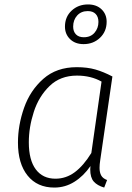

<svg xmlns="http://www.w3.org/2000/svg" viewBox="-20 -835 596 866"><path d="M487 -490 432 -112Q429 -93 429 -78Q429 -57 436.5 -43.5Q444 -30 463 -23L450 11Q419 2 403 -16Q387 -34 387 -71L388 -86Q357 -41 315.5 -15Q274 11 225 11Q148 11 104.5 -43Q61 -97 61 -192Q61 -270 88.5 -348.5Q116 -427 175.5 -479.5Q235 -532 326 -532Q374 -532 410.5 -521.5Q447 -511 487 -490ZM110 -193Q110 -113 141.5 -71Q173 -29 230 -29Q278 -29 317.5 -58.5Q357 -88 392 -145L438 -467Q390 -494 327 -494Q252 -494 203.5 -447Q155 -400 132.5 -330.5Q110 -261 110 -193ZM461 -737Q461 -693 431 -664.5Q401 -636 357 -636Q319 -636 296 -658.5Q273 -681 273 -715Q273 -759 303 -787Q333 -815 377 -815Q415 -815 438 -793Q461 -771 461 -737ZM310 -715Q310 -693 322.5 -680Q335 -667 358 -667Q389 -667 406.5 -687.5Q424 -708 424 -736Q424 -759 411.5 -772Q399 -785 376 -785Q346 -785 328 -765Q310 -745 310 -715Z"/></svg>

Font: Fira Sans ExtraLight
Style: Italic
Weight: 275
Italic angle: -8°
Designer: Carrois Corporate & Edenspiekermann AG
Foundry: Carrois Corporate GbR & Edenspiekermann AG
Version: Version 4.203